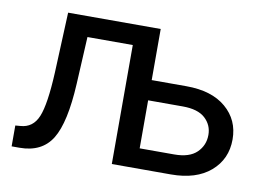

<svg xmlns="http://www.w3.org/2000/svg" viewBox="-62 -622 990 717"><g transform="rotate(10 432.5 -264.0)"><path d="M21 0V-79.1L39.6 -80.6Q87.4 -83.5 106.9 -130.9Q126.5 -178.2 132.3 -299.8L142.1 -528.3H493.2V-334.5H624.5Q721.2 -334.5 775.1 -288.3Q829.1 -242.2 829.1 -168.5Q829.1 -93.8 774.9 -46.9Q720.7 0 624.5 0H400.9V-451.2H229L219.7 -272.5Q211.9 -124 173.8 -62Q135.7 0 50.8 0ZM624.5 -257.8H493.2V-75.7H624.5Q681.6 -75.7 709.5 -102.8Q737.3 -129.9 737.3 -169.4Q737.3 -207 709.7 -232.4Q682.1 -257.8 624.5 -257.8Z"/></g></svg>

Font: Bert Sans Medium
Style: Regular
Weight: 500
Designer: Christian Robertson, Adam Twardoch, & Cristiano Sobral
Foundry: Google
Version: Version 12.135;January 10, 2020;FontCreator 12.0.0.2547 64-b